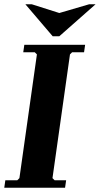

<svg xmlns="http://www.w3.org/2000/svg" viewBox="-23 -880 468 900"><path d="M315 -635 305 -625 223 -45 233 -35H287L282 0H-3L2 -35H58L68 -45L150 -625L140 -635H86L91 -670H376L371 -635ZM395 -860H425L255 -710H224L96 -860H126L255 -819Z"/></svg>

Font: Brygada 1918
Style: Bold Italic
Weight: 700
Italic angle: -8°
Designer: Mateusz Machalski | Borys Kosmynka | Przemek Hoffer
Foundry: NIEPODLEGLA 2018
Version: Version 3.006